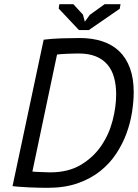

<svg xmlns="http://www.w3.org/2000/svg" viewBox="-20 -890 662 919"><path d="M189 -700Q227 -705 275 -706.5Q323 -708 362 -708Q421 -708 469 -692.5Q517 -677 550.5 -645Q584 -613 602 -564Q620 -515 620 -449Q620 -405 612 -353.5Q604 -302 585.5 -251.5Q567 -201 536 -154Q505 -107 459 -70.5Q413 -34 351 -12.5Q289 9 208 9Q193 9 168.5 8.5Q144 8 120 7Q50 3 40 1ZM356 -634Q344 -634 329 -633.5Q314 -633 300 -632.5Q286 -632 273 -631Q260 -630 253 -629L135 -69Q139 -68 151 -67.5Q163 -67 176.5 -66.5Q190 -66 202.5 -65.5Q215 -65 220 -65Q307 -65 367 -101Q427 -137 464.5 -192Q502 -247 519 -313Q536 -379 536 -438Q536 -483 526 -519Q516 -555 494.5 -580.5Q473 -606 439 -620Q405 -634 356 -634ZM405 -746H358L261 -849L264 -870H331L377 -820L386 -786L410 -819L481 -870H557L553 -848Z"/></svg>

Font: PT Sans
Style: Italic
Weight: 400
Italic angle: -12°
Designer: A.Korolkova, O.Umpeleva, V.Yefimov
Foundry: ParaType Ltd
Version: Version 2.003W OFL